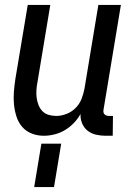

<svg xmlns="http://www.w3.org/2000/svg" viewBox="-20 -540 540 775"><path d="M157 8Q131 8 108 -1Q85 -10 69.5 -28Q54 -46 46.5 -69.5Q39 -93 36.5 -118Q34 -143 36 -169Q38 -195 42 -221L92 -520H183L131 -207Q128 -192 127 -176Q126 -160 128 -145Q130 -130 135.5 -116Q141 -102 151 -91.5Q161 -81 176 -76.5Q191 -72 207 -72Q227 -72 248 -80Q269 -88 285 -104Q301 -120 309 -140.5Q317 -161 321 -182L377 -520H468L398 -98Q397 -93 397.5 -88Q398 -83 401.5 -79Q405 -75 410 -73.5Q415 -72 420 -72H436L435 8H406Q386 8 367 3.5Q348 -1 333.5 -12.5Q319 -24 311.5 -42Q304 -60 305 -80Q294 -60 277.5 -43Q261 -26 241.5 -14.5Q222 -3 200 2.5Q178 8 157 8ZM118 215 147 40H227L198 215Z"/></svg>

Font: Iosevka Curly Medium
Style: Italic
Weight: 500
Italic angle: -9°
Monospace: yes
Designer: Belleve Invis
Foundry: Belleve Invis
Version: Version 22.1.2; ttfautohint (v1.8.4)